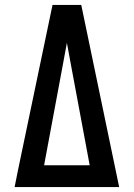

<svg xmlns="http://www.w3.org/2000/svg" viewBox="-20 -755 540 775"><path d="M39 0 53 -70 192 -735H308L461 0ZM158 -88H342L267 -490Q263 -513 258.5 -536Q254 -559 250 -582Q246 -559 241.5 -536Q237 -513 233 -490Z"/></svg>

Font: Iosevka Semibold
Style: Regular
Weight: 600
Monospace: yes
Designer: Belleve Invis
Foundry: Belleve Invis
Version: Version 33.2.3; ttfautohint (v1.8.4)